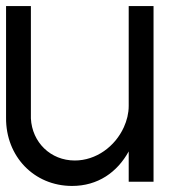

<svg xmlns="http://www.w3.org/2000/svg" viewBox="-20 -599 606 634"><path d="M389 -179C360 -115 297 -69 227 -69C147 -69 86 -129 82 -208V-579H0V-210C-1 -83 92 15 218 15C303 15 367 -30 405 -99V1H487V-579H405V-249C405 -225 399 -201 389 -179Z"/></svg>

Font: MintSans
Style: Regular
Weight: 400
Version: Version 2.0